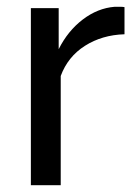

<svg xmlns="http://www.w3.org/2000/svg" viewBox="-20 -546 403 566"><path d="M347 -445Q281 -443 230.5 -411Q180 -379 159 -322V0H71V-522H153V-401Q180 -455 224 -488.5Q268 -522 318 -526H335Q342 -526 347 -525Z"/></svg>

Font: Raleway Medium Alt1
Style: Regular
Weight: 500
Designer: Matt McInerney, Pablo Impallari, Rodrigo Fuenzalida
Foundry: Matt McInerney, Pablo Impallari, Rodrigo Fuenzalida
Version: Version 3.000g; ttfautohint (v1.5) -l 8 -r 28 -G 28 -x 14 -D